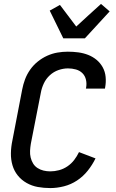

<svg xmlns="http://www.w3.org/2000/svg" viewBox="-20 -945 590 977"><path d="M236 12Q203 12 172.5 6.5Q142 1 115.5 -14Q89 -29 70.5 -52Q52 -75 43.5 -104Q35 -133 35.5 -165Q36 -197 43 -230L93 -490Q98 -516 107.5 -541.5Q117 -567 133.5 -590.5Q150 -614 172.5 -632Q195 -650 220.5 -661.5Q246 -673 272.5 -677.5Q299 -682 325 -682Q352 -682 378.5 -678.5Q405 -675 429 -665.5Q453 -656 472 -640Q491 -624 503 -602Q515 -580 517.5 -553.5Q520 -527 515 -500L514 -494H417L418 -498Q422 -519 417.5 -539Q413 -559 399.5 -572.5Q386 -586 366.5 -591.5Q347 -597 326 -597Q302 -597 277.5 -588.5Q253 -580 233.5 -562Q214 -544 203 -520.5Q192 -497 188 -474L137 -214Q134 -196 133 -178Q132 -160 136 -143.5Q140 -127 148.5 -113Q157 -99 171 -90Q185 -81 201.5 -77Q218 -73 236 -73Q258 -73 280.5 -79Q303 -85 323 -98.5Q343 -112 357.5 -131Q372 -150 382 -171L466 -139Q450 -106 426.5 -76.5Q403 -47 372 -26.5Q341 -6 305.5 3Q270 12 236 12ZM302 -750 233 -891 285 -920 368 -810 430 -867 494 -925 538 -887 412 -750Z"/></svg>

Font: Lode Dark Term
Style: Bold Italic
Weight: 700
Italic angle: -11°
Monospace: yes
Designer: Belleve Invis
Foundry: Belleve Invis
Version: Version 29.2.0